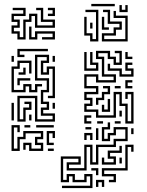

<svg xmlns="http://www.w3.org/2000/svg" viewBox="-20 -766 752 982"><path d="M69 -564V-594H39V-636H69V-654H39V-696H99V-714H45V-726H111V-684H51V-666H81V-624H51V-606H81V-576H99V-666H129V-696H171V-636H249V-654H189V-714H165V-726H201V-666H261V-624H159V-684H141V-654H111V-564ZM225 -684V-696H249V-714H225V-726H261V-684ZM129 -564V-630H141V-576H159V-606H261V-564H195V-576H249V-594H171V-564ZM69 -474V-516H225V-504H81V-486H105V-474ZM69 -144V-276H171V-156H249V-174H189V-216H219V-234H189V-306H219V-354H159V-486H231V-444H201V-396H219V-426H261V-264H225V-276H249V-414H231V-384H189V-456H219V-474H171V-366H231V-294H201V-246H231V-204H201V-186H261V-144H159V-264H81V-156H99V-216H129V-234H105V-246H141V-204H111V-144ZM39 -450V-480H51V-450ZM249 -450V-480H261V-450ZM39 -294V-426H69V-456H141V-390H129V-444H81V-414H51V-306H99V-336H141V-306H159V-336H195V-324H171V-294H129V-324H111V-294ZM75 -384V-396H99V-420H111V-384ZM69 -330V-366H135V-354H81V-330ZM39 -150V-240H51V-150ZM249 -210V-240H261V-210ZM129 -150V-180H141V-150ZM39 6V-126H81V-90H69V-114H51V-6H69V-66H99V-96H201V-54H171V-36H201V6H129V-24H111V0H99V-36H141V-6H189V-24H159V-66H189V-84H111V-54H81V6ZM105 -114V-126H135V-114ZM165 -114V-126H255V-114ZM219 -24V-96H261V-60H249V-84H231V-36H255V-24ZM225 6V-6H255V6ZM447 -734V-746H567V-734ZM591 -704V-740H603V-716H621V-740H633V-704ZM441 -554V-584H411V-680H423V-596H453V-566H471V-704H417V-716H483V-554ZM501 -554V-596H561V-626H591V-644H531V-704H507V-716H543V-656H603V-614H573V-584H513V-566H621V-674H561V-710H573V-686H633V-554ZM501 -614V-680H513V-626H537V-614ZM441 -620V-650H453V-620ZM621 -134V-224H591V-284H573V-164H471V-194H411V-236H441V-254H411V-296H471V-314H411V-386H483V-356H561V-374H501V-464H471V-506H543V-476H573V-446H591V-494H567V-506H603V-434H561V-464H531V-494H483V-476H513V-386H573V-344H471V-374H423V-326H483V-284H423V-266H453V-224H423V-206H483V-176H561V-296H603V-236H633V-146H651V-284H633V-260H621V-296H663V-134ZM411 -404V-500H423V-416H471V-434H441V-500H453V-446H483V-404ZM621 -464V-500H633V-476H657V-464ZM591 -374V-404H531V-440H543V-416H603V-386H651V-404H621V-446H657V-434H633V-416H663V-374ZM621 -314V-356H657V-344H633V-326H657V-314ZM471 -230V-266H501V-296H531V-314H507V-326H543V-284H513V-254H483V-230ZM567 -314V-326H597V-314ZM501 -194V-230H513V-206H531V-260H543V-194ZM591 -170V-200H603V-170ZM411 -134V-176H447V-164H423V-146H447V-134ZM477 -134V-146H507V-134ZM567 -134V-146H597V-134ZM297 196V184H441V136H423V166H351V136H333V166H291V34H393V76H333V94H411V-26H453V64H471V-26H561V-56H621V-104H573V-74H543V-44H501V-116H531V-140H543V-104H513V-56H531V-86H561V-116H633V-44H573V-14H483V76H441V-14H423V106H321V64H381V46H303V154H321V124H363V154H411V124H453V196ZM417 -104V-116H447V-104ZM471 -50V-110H483V-50ZM651 -80V-110H663V-80ZM411 -50V-86H453V-50H441V-74H423V-50ZM537 166V154H561V136H501V94H621V-26H663V10H651V-14H633V106H513V124H573V166ZM501 76V40H513V64H561V46H531V4H591V-20H603V16H543V34H573V76ZM591 70V40H603V70ZM471 130V106H447V94H483V130ZM471 190V154H513V190H501V166H483V190Z"/></svg>

Font: Rubik Maze
Style: Regular
Weight: 400
Designer: Hubert and Fischer, NaN
Foundry: Hubert and Fischer, NaN
Version: Version 2.200